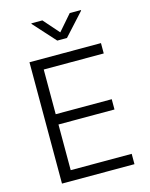

<svg xmlns="http://www.w3.org/2000/svg" viewBox="-136 -1027 866 1112"><g transform="rotate(-15 296.5 -471.0)"><path d="M94.2 0V-727.5H522.9V-665.5H163.1V-397.5H499V-335.9H163.1V-62H528.8V0ZM229 -942.4 311.5 -848.6 393.1 -942.4H460.4V-939L340.3 -807.1H282.2L163.1 -939V-942.4Z"/></g></svg>

Font: Inter 16pt Light
Style: Regular
Weight: 300
Version: Version 4.001;git-66647c0bb